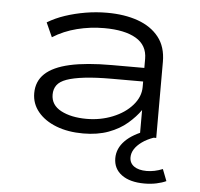

<svg xmlns="http://www.w3.org/2000/svg" viewBox="-51 -555 834 802"><g transform="rotate(5 366.5 -154.5)"><path d="M310 8Q246 8 197 -11Q148 -30 120 -64Q92 -98 92 -142Q92 -192 126 -224Q160 -256 229 -271.5Q298 -287 405 -287H557V-230H410Q342 -230 295.5 -224.5Q249 -219 221 -209Q193 -199 181 -182.5Q169 -166 169 -143Q169 -99 211.5 -76.5Q254 -54 319 -54Q377 -54 428 -74.5Q479 -95 510 -130.5Q541 -166 541 -207V-325Q541 -382 493.5 -410Q446 -438 360 -438Q302 -438 246.5 -424Q191 -410 145 -381L118 -441Q151 -461 191.5 -474.5Q232 -488 276.5 -495.5Q321 -503 366 -503Q440 -503 496 -483Q552 -463 584 -422.5Q616 -382 616 -319V0H547V-110V-111Q527 -82 494.5 -54Q462 -26 416 -9Q370 8 310 8ZM583 194Q522 194 487.5 168.5Q453 143 453 99Q453 58 485 25.5Q517 -7 579 -28L605 0Q577 10 557 24.5Q537 39 526.5 55.5Q516 72 516 90Q516 114 535 127.5Q554 141 588 141Q604 141 621 137.5Q638 134 655 127L674 176Q657 184 633.5 189Q610 194 583 194Z"/></g></svg>

Font: Nunito Sans 7pt Expanded Light
Style: Regular
Weight: 300
Width: 7
Designer: Vernon Adams
Foundry: Vernon Adams
Version: Version 3.101;gftools[0.9.27]